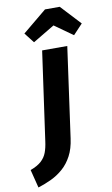

<svg xmlns="http://www.w3.org/2000/svg" viewBox="-177 -1007 722 1236"><g transform="rotate(-10 184.0 -389.0)"><path d="M146.6 -693.6H310.9L228.8 -104.1Q219.9 -37.7 195.2 8.4Q170.6 54.6 135.3 85.6Q100 116.7 57.9 136.8Q15.7 156.9 -29.9 171.2L-60 52Q-13.3 34.7 11.8 11.7Q36.8 -11.3 48.2 -41.9Q59.6 -72.6 64.9 -113.4ZM246.5 -839.3 104.3 -754.4 53 -820.3 210.5 -950.4H306.9L427.9 -820.3L366.1 -754.4Z"/></g></svg>

Font: Fira Sans Variable
Style: Italic
Weight: 397
Italic angle: -8°
Designer: Carrois Corporate & Edenspiekermann AG
Foundry: Carrois Corporate GbR & Edenspiekermann AG
Version: Version 4.202